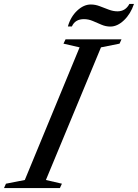

<svg xmlns="http://www.w3.org/2000/svg" viewBox="-86 -963 706 983"><path d="M-65.5 0 -55.5 -22.5 41 -41.5 321.5 -720.5 239 -739.5 249.5 -761.5H536L526 -739.5L431 -720.5L149 -41.5L231 -22.5L220.5 0ZM479 -827Q455.5 -827 433.5 -836.5Q411.5 -846 389.2 -855.5Q367 -865 343.5 -865Q298.5 -865 282 -827.5H261.5Q275.5 -877 309 -908.5Q342.5 -940 379 -940Q402 -940 424.8 -931.2Q447.5 -922.5 470.5 -913.8Q493.5 -905 515.5 -905Q556.5 -905 576.5 -943H600Q583 -892 549 -859.5Q515 -827 479 -827Z"/></svg>

Font: Libre Caslon Text
Style: Italic
Weight: 400
Italic angle: -22.583°
Designer: Pablo Impallari, Rodrigo Fuenzalida, Katja Schimmel
Foundry: Pablo Impallari, Rodrigo Fuenzalida
Version: Version 2.000